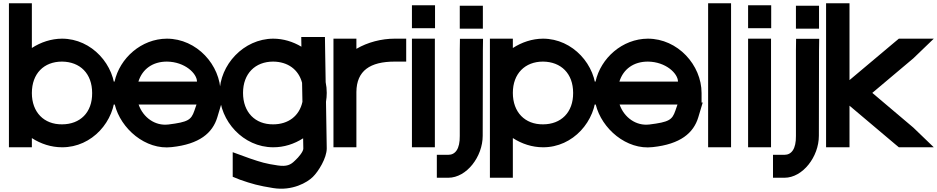

<svg xmlns="http://www.w3.org/2000/svg" viewBox="-20 -849 5720 1172"><path d="M174.5 -6.1V50H34.5V-20V-281V-759V-829H174.5V-759V-556.1C228.9 -591.4 292.6 -612.6 358.5 -613C541.3 -613 683.5 -451 682.5 -281C682.5 -110 542.5 51 358.5 50C292.4 50 228.8 29 174.5 -6.1ZM174.5 -281C174.5 -163 249.2 -89 358.5 -90C468.9 -90 543.5 -162 542.5 -281C542.5 -400 468.9 -472 358.5 -473C248.1 -473 174.5 -400 174.5 -281Z M824.9 -351H1182.5C1182.5 -400 1108.9 -472 998.5 -473C912.7 -473 848.9 -428 824.9 -351ZM680.4 -211H671.5V-281V-351H679.2C711 -494.4 842.7 -612.1 998.5 -613C1181.3 -613 1326.5 -452 1326.5 -281V-223H1333.5L1306.5 -133C1277.5 -37 1197.5 31 1028.4 49C868.3 68 716.8 -63.3 680.4 -211ZM1179.5 -211H826.1C853.8 -131 927.7 -79.5 1006.5 -89H1007.7C1128.5 -104 1146.8 -117 1166.4 -173Z M1320.5 -282C1320.5 -453 1467 -612 1647.5 -613C1709 -613 1768.3 -594.7 1819.8 -563.9L1818.9 -623H1963.5L1964.5 -554L1967.9 -347.4C1972.3 -325.9 1974.6 -304 1974.5 -282C1974.5 -263.7 1972.9 -245.6 1969.9 -227.7L1974.5 56V57C1974.5 116 1923.5 198 1889.5 231C1856.5 264 1764.8 318 1647.5 299C1559 285 1516.4 273 1445.1 248L1400.5 230V80L1504.9 118C1572.8 141 1600.3 150 1676.2 161C1730.3 169 1754.5 157 1778.6 133L1779.8 132C1806.2 108 1831.5 75 1831.5 58L1830.3 -4.8C1776.6 29.7 1713.5 50.4 1647.5 50C1464.6 50 1320.5 -111 1320.5 -282ZM1463.5 -282C1463.5 -163 1538.2 -89 1647.5 -90C1739.8 -90 1807.2 -141 1826.1 -227.3L1823.9 -343.5C1802.5 -424.6 1737.1 -472.2 1647.5 -473C1538.2 -473 1463.5 -400 1463.5 -282Z M2155.5 -550.9C2223.8 -591 2308.1 -613 2389.5 -613H2459.5V-473H2389.5C2239.3 -473 2156.6 -417.6 2155.5 -287.5V-282V-212V-20V50H2015.5V-20V-212V-282C2015.5 -283.2 2015.5 -284.5 2015.5 -285.7V-543V-613H2155.5Z M2564.5 -677H2494.5V-817H2564.5H2565.5H2635.5V-677H2565.5ZM2494.5 -543V-613H2634.5V-543V-20V50H2494.5V-20Z M2856.5 -674H2786.5V-814H2856.5H2857.5H2927.5V-674H2857.5ZM2786.5 -543 2787.5 -612H2928.5L2927.5 -542L2926.5 -20C2926.5 107 2828.5 236 2716.5 236H2646.5V96H2716.5C2759.5 96 2787.5 60 2786.5 -19V-20Z M3110.5 -555.9C3164.9 -591.2 3228.6 -612.6 3294.5 -613C3477.3 -613 3619.5 -451 3618.5 -282C3618.5 -111 3478.5 51 3294.5 50C3228.2 50 3164.6 28.8 3110.5 -6.3V166V236H2970.5V166V-282V-543V-613H3110.5ZM3110.5 -282C3110.5 -163 3185.2 -89 3294.5 -90C3404.9 -90 3479.5 -163 3478.5 -282C3478.5 -400 3404.9 -472 3294.5 -473C3185.2 -473 3110.5 -400 3110.5 -282Z M3760.9 -351H4118.5C4118.5 -400 4044.9 -472 3934.5 -473C3848.7 -473 3784.9 -428 3760.9 -351ZM3616.4 -211H3607.5V-281V-351H3615.2C3647 -494.4 3778.7 -612.1 3934.5 -613C4117.3 -613 4262.5 -452 4262.5 -281V-223H4269.5L4242.5 -133C4213.5 -37 4133.5 31 3964.4 49C3804.3 68 3652.8 -63.3 3616.4 -211ZM4115.5 -211H3762.1C3789.8 -131 3863.7 -79.5 3942.5 -89H3943.7C4064.5 -104 4082.8 -117 4102.4 -173Z M4302.5 -759V-829H4442.5V-759V-20V50H4302.5V-20Z M4616.5 -677H4546.5V-817H4616.5H4617.5H4687.5V-677H4617.5ZM4546.5 -543V-613H4686.5V-543V-20V50H4546.5V-20Z M4908.5 -674H4838.5V-814H4908.5H4909.5H4979.5V-674H4909.5ZM4838.5 -543 4839.5 -612H4980.5L4979.5 -542L4978.5 -20C4978.5 107 4880.5 236 4768.5 236H4698.5V96H4768.5C4811.5 96 4839.5 60 4838.5 -19V-20Z M5165.5 -360 5442.7 -593 5466.8 -613H5680L5555.3 -493L5304.7 -282L5555.3 -70L5680 50H5466.8L5442.7 30L5165.5 -203.9V-20V50H5022.5V-20V-212V-352V-759V-829H5165.5V-759Z"/></svg>

Font: Nordica Plus
Style: NordicaClassicRgExt
Weight: 500
Version: Version 1.01